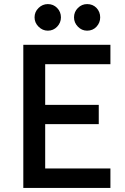

<svg xmlns="http://www.w3.org/2000/svg" viewBox="-20 -919 612 939"><path d="M94 0V-700H520V-605H201V-406H463V-312H201V-95H520V0ZM406 -769Q380 -769 361 -788.5Q342 -808 342 -834Q342 -861 361 -880Q380 -899 406 -899Q434 -899 452 -880Q470 -861 470 -834Q470 -808 452 -788.5Q434 -769 406 -769ZM214 -769Q188 -769 168.5 -788.5Q149 -808 149 -834Q149 -861 168.5 -880Q188 -899 214 -899Q241 -899 259.5 -880Q278 -861 278 -834Q278 -808 259.5 -788.5Q241 -769 214 -769Z"/></svg>

Font: Inclusive Sans Medium
Style: Regular
Weight: 500
Designer: Olivia King
Foundry: Olivia King
Version: Version 2.004